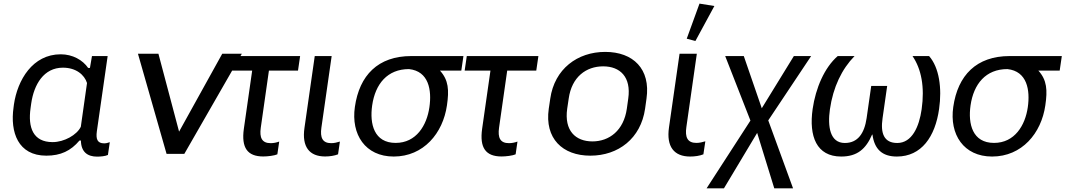

<svg xmlns="http://www.w3.org/2000/svg" viewBox="-20 -848 5871 1058"><path d="M235.4 9.8C314 9.8 370.1 -16.6 418 -73.7H425.8C426.8 -10.3 462.4 15.1 515.1 15.1C531.2 15.1 559.6 13.2 574.7 5.9L585 -64.5C574.2 -60.5 564 -58.1 554.2 -58.1C516.1 -58.1 507.8 -81.5 513.7 -124.5L573.2 -539.1H486.8L475.6 -473.6H465.8C435.5 -517.6 379.9 -548.8 314.5 -548.8C159.7 -548.8 76.2 -407.2 56.6 -271.5L54.7 -256.3C35.2 -119.6 79.1 9.8 235.4 9.8ZM270 -64.9C162.1 -64.9 133.3 -145.5 148.4 -252L151.9 -277.3C167 -382.8 221.2 -475.1 326.7 -475.1C398.9 -475.1 445.3 -436 459.5 -390.6L425.3 -149.4C403.8 -104.5 333.5 -64.9 270 -64.9Z M995.6 0 1312.5 -551.8H1204.6L966.8 -122.6L853 -551.8H740.2L897.9 0Z M1227.5 -459H1369.6L1323.7 -138.2C1309.1 -33.7 1343.3 14.2 1430.7 14.2C1455.1 14.2 1491.7 9.8 1508.3 2.4L1518.6 -67.9C1503.9 -62.5 1487.3 -59.1 1471.7 -59.1C1422.9 -59.1 1409.2 -89.4 1417 -144.5L1461.9 -459H1622.1L1633.8 -539.1H1239.3Z M1771.5 14.2C1796.4 14.2 1823.2 10.3 1842.8 2.4L1853 -67.9C1836.9 -63 1821.8 -59.1 1805.2 -59.1C1756.8 -59.1 1743.2 -89.8 1751 -144.5L1807.6 -539.1H1714.4L1657.7 -143.1C1642.6 -38.6 1685.1 14.2 1771.5 14.2Z M2149.4 14.6C2314 14.6 2420.9 -113.8 2442.9 -267.6C2455.1 -351.1 2452.1 -406.7 2404.3 -459H2522L2533.7 -539.1H2246.6C2063 -539.1 1960.4 -433.1 1935.5 -258.8C1913.6 -107.4 1992.7 14.6 2149.4 14.6ZM2160.2 -60.5C2041.5 -60.5 2016.1 -164.6 2030.8 -267.1C2047.9 -385.7 2114.7 -467.3 2233.9 -467.3C2342.8 -455.6 2359.9 -351.6 2346.2 -257.3C2332 -157.2 2273.9 -60.5 2160.2 -60.5Z M2540.5 -459H2682.6L2636.7 -138.2C2622.1 -33.7 2656.2 14.2 2743.7 14.2C2768.1 14.2 2804.7 9.8 2821.3 2.4L2831.5 -67.9C2816.9 -62.5 2800.3 -59.1 2784.7 -59.1C2735.8 -59.1 2722.2 -89.4 2730 -144.5L2774.9 -459H2935.1L2946.8 -539.1H2552.2Z M3232.9 9.8C3387.2 9.8 3511.2 -85 3534.7 -249L3542.5 -304.7C3565.9 -467.8 3469.2 -562 3314.9 -562C3161.6 -562 3035.6 -467.8 3012.2 -304.7L3003.9 -249C2980.5 -85 3079.6 9.8 3232.9 9.8ZM3244.6 -68.8C3150.9 -68.8 3088.4 -128.4 3105.5 -249L3113.8 -304.7C3130.4 -424.3 3210 -482.4 3303.7 -482.4C3396.5 -482.4 3459 -424.3 3441.9 -304.7L3434.1 -249C3417 -128.9 3337.4 -68.8 3244.6 -68.8Z M3783.2 14.6C3808.6 14.6 3835.9 10.7 3856 2.4L3866.7 -69.3C3850.1 -64.5 3834.5 -60.5 3817.4 -60.5C3768.1 -60.5 3753.9 -91.8 3762.2 -147.9L3819.8 -551.8H3724.6L3666.5 -146.5C3650.9 -39.6 3694.3 14.6 3783.2 14.6ZM3812 -622.1 3916.5 -814.9 3834.5 -828.1 3764.2 -634.8Z M4246.6 189.9H4350.1L4213.4 -184.6L4449.7 -539.1H4354.5L4177.7 -251.5L4078.6 -539.1H3976.1L4115.2 -183.6L3873.5 189.9H3969.2L4152.3 -115.7Z M4615.2 14.6C4704.1 14.6 4751.5 -27.3 4785.6 -106.4H4787.6C4798.3 -26.4 4840.8 14.6 4921.9 14.6C5058.1 14.6 5133.3 -95.2 5154.8 -247.6C5171.4 -362.3 5155.3 -476.1 5099.6 -539.1H5008.3C5057.1 -467.8 5076.2 -368.2 5058.6 -245.6C5044.9 -149.4 5005.4 -60.1 4924.3 -60.1C4850.6 -60.1 4831.1 -113.8 4843.3 -196.8L4868.7 -374.5H4780.8L4755.4 -196.8C4743.2 -113.8 4707.5 -60.1 4635.3 -60.1C4553.7 -60.1 4539.6 -149.9 4553.2 -245.6C4570.8 -368.2 4619.1 -467.8 4689 -539.1H4596.2C4522.9 -475.6 4474.6 -362.3 4458 -247.6C4436.5 -96.7 4479.5 14.6 4615.2 14.6Z M5446.8 14.6C5611.3 14.6 5718.3 -113.8 5740.2 -267.6C5752.4 -351.1 5749.5 -406.7 5701.7 -459H5819.3L5831.1 -539.1H5543.9C5360.4 -539.1 5257.8 -433.1 5232.9 -258.8C5210.9 -107.4 5290 14.6 5446.8 14.6ZM5457.5 -60.5C5338.9 -60.5 5313.5 -164.6 5328.1 -267.1C5345.2 -385.7 5412.1 -467.3 5531.2 -467.3C5640.1 -455.6 5657.2 -351.6 5643.6 -257.3C5629.4 -157.2 5571.3 -60.5 5457.5 -60.5Z"/></svg>

Font: Winston
Style: Italic
Weight: 400
Italic angle: -8.13011°
Designer: Vernon Adams, Kim Jin-seong, David Berlow, Cristiano Sobral
Foundry: The Winston Project Authors
Version: Version 3.004